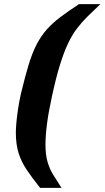

<svg xmlns="http://www.w3.org/2000/svg" viewBox="-20 -763 508 933"><path d="M175 150Q136 101 110 62.5Q84 24 70.5 -18.5Q57 -61 57 -119Q57 -137 59.5 -166Q62 -195 67.5 -232Q73 -269 82 -309Q102 -392 119.5 -449.5Q137 -507 158.5 -548Q180 -589 207.5 -620Q235 -651 273.5 -680Q312 -709 364 -743H468Q434 -711 406 -683.5Q378 -656 354 -624.5Q330 -593 310 -550.5Q290 -508 271 -446.5Q252 -385 233 -297Q216 -220 208.5 -162Q201 -104 201 -61Q201 -11 211 23.5Q221 58 239 87Q257 116 279 150Z"/></svg>

Font: Saira Thin Expanded
Style: Bold Italic
Weight: 700
Width: 7
Italic angle: -12°
Version: Version 1.101